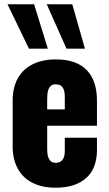

<svg xmlns="http://www.w3.org/2000/svg" viewBox="-20 -865 510 895"><path d="M240 10Q177 10 132 -12.5Q87 -35 63 -78.5Q39 -122 39 -183V-395Q39 -457 63 -500Q87 -543 132.5 -565.5Q178 -588 240 -588Q304 -588 346.5 -566Q389 -544 410.5 -501Q432 -458 432 -395V-279H200V-168Q200 -146 205 -132Q210 -118 219 -112Q228 -106 240 -106Q252 -106 261.5 -111.5Q271 -117 276.5 -129Q282 -141 282 -162V-223H432V-167Q432 -79 381 -34.5Q330 10 240 10ZM200 -355H282V-413Q282 -436 276.5 -449Q271 -462 261.5 -467Q252 -472 239 -472Q227 -472 218.5 -466Q210 -460 205 -445.5Q200 -431 200 -404ZM115 -638 15 -845H139L203 -638ZM290 -638 198 -845H317L376 -638Z"/></svg>

Font: Oswald
Style: Bold
Weight: 700
Designer: Vernon Adams
Foundry: Vernon Adams
Version: Version 4.103;gftools[0.9.33.dev8+g029e19f]